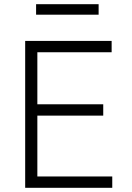

<svg xmlns="http://www.w3.org/2000/svg" viewBox="-20 -895 630 915"><path d="M100 0V-700H512V-646H158V-398H472V-344H158V-54H515V0ZM152 -825V-875H450V-825Z"/></svg>

Font: Geologica Cursive Thin
Style: Regular
Weight: 250
Designer: Sindre Bremnes, Frode Helland
Foundry: Monokrom Skriftforlag AS
Version: Version 1.010;gftools[0.9.28]